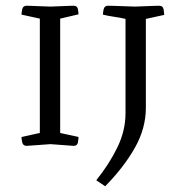

<svg xmlns="http://www.w3.org/2000/svg" viewBox="-20 -509 628 670"><path d="M119 -444 55 -458Q55 -464 57.5 -476.5Q60 -489 73 -489Q73 -489 89 -488.5Q105 -488 156 -486Q203 -488 220 -488.5Q237 -489 237 -489Q250 -489 252 -476.5Q254 -464 254 -459L190 -444V-45L254 -31Q254 -25 252 -12.5Q250 0 237 0L156 -6L73 0Q60 0 57.5 -12.5Q55 -25 55 -31L119 -45ZM418 -114V-443Q402 -447 378 -450.5Q354 -454 339 -458Q339 -463 341.5 -476Q344 -489 357 -489Q357 -489 378.5 -488.5Q400 -488 451 -486Q498 -488 516.5 -488.5Q535 -489 535 -489Q549 -489 551 -475.5Q553 -462 553 -457L489 -443V-133Q489 -61 450.5 7Q412 75 347 141L316 120Q361 64 389.5 5.5Q418 -53 418 -114Z"/></svg>

Font: Mate SC
Style: Regular
Weight: 400
Designer: Eduardo Rodriguez Tunni
Foundry: Eduardo Rodriguez Tunni
Version: Version 1.003; ttfautohint (v1.8.4.7-5d5b);gftools[0.9.24]